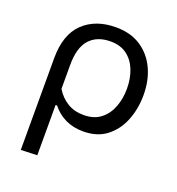

<svg xmlns="http://www.w3.org/2000/svg" viewBox="-128 -613 844 913"><g transform="rotate(20 294.0 -156.5)"><path d="M78 195V-269Q78 -389 140 -448.5Q202 -508 305.5 -508Q379.5 -508 431.2 -474Q483 -440 510.2 -381.8Q537.5 -323.5 537.5 -249.5Q537.5 -180 514 -120.8Q490.5 -61.5 443.5 -25.2Q396.5 11 325.5 11Q275.5 11 235.5 -8.2Q195.5 -27.5 168 -62.5H160.5V192ZM300.5 -63Q354 -63 387.5 -89.5Q421 -116 437 -158.8Q453 -201.5 453 -250.5Q453 -302.5 436.5 -344.5Q420 -386.5 387 -411.2Q354 -436 304 -436Q235.5 -436 198 -394.5Q160.5 -353 160.5 -265V-144Q183.5 -106 218.8 -84.5Q254 -63 300.5 -63Z"/></g></svg>

Font: Commissioner
Style: Regular
Weight: 400
Designer: Kostas Bartsokas
Foundry: Kostas Bartsokas
Version: Version 1.000; ttfautohint (v1.8.3)